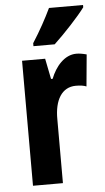

<svg xmlns="http://www.w3.org/2000/svg" viewBox="-54 -801 456 837"><g transform="rotate(-5 173.5 -383.0)"><path d="M342 -756V-766H193C172 -722 145 -672 111 -619V-606H204C250 -649 315 -719 342 -756ZM294 -557C242 -557 202 -509 182 -457H175L157 -547H56V0H187V-279C186 -364 219 -418 280 -418C299 -418 314 -416 326 -411L339 -550C320 -555 307 -557 294 -557Z"/></g></svg>

Font: Noto Sans Thai Looped ExtraCondensed
Style: Bold
Weight: 700
Width: 2
Designer: Sasikarn Vongin, Ben Mitchell
Foundry: The Fontpad Ltd
Version: Version 1.001